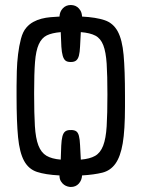

<svg xmlns="http://www.w3.org/2000/svg" viewBox="-20 -688 565 765"><path d="M46 -345Q46 -371 47 -405Q48 -439 52 -472Q56 -505 63.5 -533.5Q71 -562 85 -578Q97 -592 112.5 -600.5Q128 -609 145.5 -613.5Q163 -618 181 -619.5Q199 -621 217 -622Q218 -642 230.5 -655Q243 -668 262 -668Q267 -668 274 -666.5Q281 -665 288 -660Q295 -655 300.5 -646Q306 -637 307 -622Q363 -619 397 -607.5Q431 -596 449 -563Q467 -530 472.5 -469Q478 -408 478 -306V-263Q478 -170 469 -117Q460 -64 440 -36Q420 -8 387.5 0Q355 8 307 11Q306 30 294 43.5Q282 57 262 57Q257 57 249.5 55Q242 53 235 48Q228 43 222.5 34Q217 25 217 11Q161 8 127.5 -3Q94 -14 76 -47Q58 -80 52 -141Q46 -202 46 -305ZM116 -312Q116 -235 119 -186Q122 -137 133 -108.5Q144 -80 165 -67.5Q186 -55 222 -52Q223 -85 224 -107.5Q225 -130 228.5 -144Q232 -158 239.5 -164Q247 -170 261 -170L262 -169L263 -170Q276 -170 283.5 -165Q291 -160 294.5 -146.5Q298 -133 299 -110Q300 -87 302 -52Q338 -55 359 -67Q380 -79 391 -107.5Q402 -136 405 -185Q408 -234 408 -312Q408 -387 405 -434Q402 -481 391.5 -508Q381 -535 360 -546Q339 -557 302 -560Q300 -526 299 -503Q298 -480 294.5 -466.5Q291 -453 283.5 -447Q276 -441 263 -441H261Q248 -441 241 -446.5Q234 -452 230 -465.5Q226 -479 224.5 -502Q223 -525 222 -560Q187 -557 166.5 -547Q146 -537 134.5 -511.5Q123 -486 119.5 -440.5Q116 -395 116 -320Z"/></svg>

Font: CMU Typewriter Custom
Style: Regular
Weight: 500
Monospace: yes
Version: Version 0.7.0